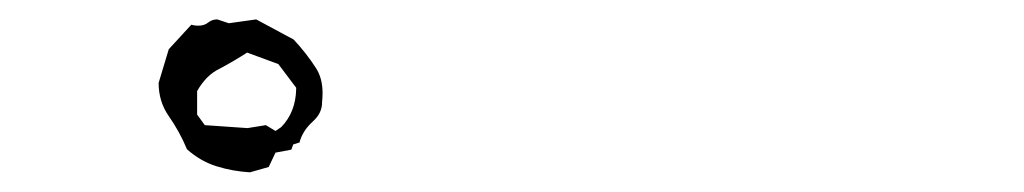

<svg xmlns="http://www.w3.org/2000/svg" viewBox="-20 -779 1040 195"><path d="M307.1 -674.8V-675.3Q307.6 -680.2 307.6 -684.6Q307.6 -699.7 300.8 -710Q291.5 -724.6 278.3 -738.8L240.2 -759.3L212.4 -755.4L200.7 -759.3Q195.3 -759.3 191.4 -756.1Q187.5 -752.9 181.2 -752.9Q177.7 -752.9 174.3 -753.9L151.4 -729L141.1 -694.8Q141.1 -675.8 151.4 -661.1Q162.6 -645 169.9 -627.4Q183.6 -615.2 200 -610.1Q216.3 -605 233.9 -604L252.9 -609.4L259.8 -624L275.9 -627L277.8 -632.3L284.2 -634.3Q287.1 -646 297.9 -655.8Q307.1 -664.1 307.1 -674.8ZM180.2 -662.6V-686.5Q184.6 -694.3 190.4 -700.2Q196.3 -706.1 203.6 -709.5Q217.3 -716.8 231 -725.6L262.7 -713.9L280.8 -689.9V-688.5Q280.3 -665 265.6 -649.9L259.8 -646L250 -651.9L231.4 -648.9L188 -651.9Z"/></svg>

Font: Bakudai
Style: Light
Weight: 300
Version: Version 1.48